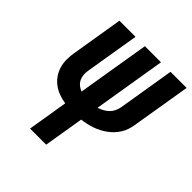

<svg xmlns="http://www.w3.org/2000/svg" viewBox="-198 -873 1012 1012"><g transform="rotate(45 308.0 -367.5)"><path d="M184 0 221 -225Q195 -229 170.5 -238Q146 -247 126 -262Q106 -277 91.5 -298Q77 -319 70 -343.5Q63 -368 63 -395Q63 -422 68 -449L115 -735H235L185 -432Q182 -416 183.5 -399.5Q185 -383 192 -369Q199 -355 211.5 -345Q224 -335 238 -330L305 -735H425L358 -329Q374 -334 388.5 -342Q403 -350 415 -361.5Q427 -373 434 -388Q441 -403 444 -419L496 -735H616L561 -403Q558 -384 552 -366Q546 -348 536 -332Q526 -316 512.5 -301.5Q499 -287 483 -275.5Q467 -264 449.5 -255Q432 -246 414 -240Q396 -234 377.5 -230Q359 -226 341 -224L304 0Z"/></g></svg>

Font: Iosevka Curly Extended Oblique
Style: Bold
Weight: 700
Width: 7
Italic angle: -9°
Monospace: yes
Designer: Belleve Invis
Foundry: Belleve Invis
Version: Version 11.1.0; ttfautohint (v1.8.3)